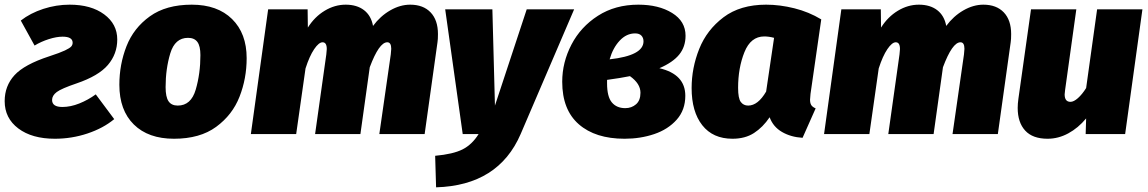

<svg xmlns="http://www.w3.org/2000/svg" viewBox="-31 -574 4915 822"><path d="M471 -405Q471 -343 431 -296Q391 -249 297 -217Q232 -195 212 -180Q192 -165 192 -146Q192 -116 236 -116Q271 -116 308.5 -131Q346 -146 379 -170L458 -64Q411 -25 343.5 -2.5Q276 20 204 20Q106 20 47.5 -24Q-11 -68 -11 -141Q-11 -206 31 -252Q73 -298 180 -333Q226 -348 247 -358Q268 -368 274 -375Q280 -382 280 -391Q280 -417 237 -417Q211 -417 178 -406.5Q145 -396 117 -379L58 -486Q99 -518 154.5 -536Q210 -554 267 -554Q359 -554 415 -512.5Q471 -471 471 -405Z M480 -211Q480 -298 510.5 -376Q541 -454 610.5 -504Q680 -554 790 -554Q900 -554 962.5 -492.5Q1025 -431 1025 -325Q1025 -238 994.5 -160Q964 -82 894.5 -31Q825 20 714 20Q604 20 542 -41Q480 -102 480 -211ZM827 -338Q827 -377 814 -394.5Q801 -412 774 -412Q718 -412 698 -345.5Q678 -279 678 -201Q678 -159 690.5 -140.5Q703 -122 730 -122Q787 -122 807 -190.5Q827 -259 827 -338Z M1844 -428Q1844 -405 1842 -393L1787 0H1593L1642 -341L1644 -365Q1644 -393 1627 -393Q1592 -393 1552 -286L1512 0H1318L1366 -341Q1368 -359 1368 -364Q1368 -393 1350 -393Q1334 -393 1314 -363.5Q1294 -334 1277 -281L1237 0H1043L1117 -534H1286L1287 -456Q1316 -502 1359 -528Q1402 -554 1449 -554Q1497 -554 1527.5 -530.5Q1558 -507 1566 -463Q1597 -505 1639.5 -529.5Q1682 -554 1725 -554Q1781 -554 1812.5 -521Q1844 -488 1844 -428Z M2198 0Q2103 220 1836 228L1832 93Q1909 86 1949.5 65.5Q1990 45 2018 0H1950L1875 -534H2077L2088 -122L2224 -534H2427Z M2904 -421Q2904 -374 2877 -340.5Q2850 -307 2792 -282Q2903 -256 2903 -164Q2903 -103 2866 -61.5Q2829 -20 2770 0Q2711 20 2643 20Q2518 20 2447 -42Q2376 -104 2376 -224Q2376 -307 2415.5 -383Q2455 -459 2529 -506.5Q2603 -554 2702 -554Q2789 -554 2846.5 -518.5Q2904 -483 2904 -421ZM2579 -320Q2724 -336 2724 -397Q2724 -412 2715 -421.5Q2706 -431 2688 -431Q2651 -431 2622 -400Q2593 -369 2579 -320ZM2568 -232V-217Q2568 -160 2588.5 -135.5Q2609 -111 2646 -111Q2673 -111 2692 -127.5Q2711 -144 2711 -177Q2711 -216 2666 -248Q2627 -240 2568 -232Z M3485 -491 3439 -172Q3437 -152 3437 -147Q3437 -133 3442 -124.5Q3447 -116 3461 -110L3405 16Q3355 13 3317 -9Q3279 -31 3264 -72Q3235 -29 3197 -4.5Q3159 20 3105 20Q3021 20 2975.5 -38Q2930 -96 2930 -197Q2930 -283 2962.5 -364.5Q2995 -446 3066.5 -500Q3138 -554 3249 -554Q3308 -554 3370 -538.5Q3432 -523 3485 -491ZM3129 -198Q3129 -153 3140.5 -137.5Q3152 -122 3172 -122Q3214 -122 3249 -182L3283 -412Q3261 -418 3241 -418Q3183 -418 3156 -350.5Q3129 -283 3129 -198Z M4298 -428Q4298 -405 4296 -393L4241 0H4047L4096 -341L4098 -365Q4098 -393 4081 -393Q4046 -393 4006 -286L3966 0H3772L3820 -341Q3822 -359 3822 -364Q3822 -393 3804 -393Q3788 -393 3768 -363.5Q3748 -334 3731 -281L3691 0H3497L3571 -534H3740L3741 -456Q3770 -502 3813 -528Q3856 -554 3903 -554Q3951 -554 3981.5 -530.5Q4012 -507 4020 -463Q4051 -505 4093.5 -529.5Q4136 -554 4179 -554Q4235 -554 4266.5 -521Q4298 -488 4298 -428Z M4326 -112Q4326 -130 4329 -151L4383 -534H4577L4529 -189Q4527 -175 4527 -170Q4527 -138 4552 -138Q4566 -138 4584 -154Q4602 -170 4619 -197L4666 -534H4860L4786 0H4617L4619 -67Q4585 -26 4542.5 -3Q4500 20 4454 20Q4390 20 4358 -15Q4326 -50 4326 -112Z"/></svg>

Font: FiraGO Heavy
Style: Italic
Weight: 900
Italic angle: -8°
Designer: bBox Type GmbH
Foundry: bBox Type GmbH
Version: Version 1.001